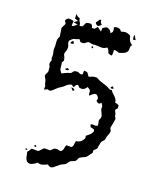

<svg xmlns="http://www.w3.org/2000/svg" viewBox="-111 -728 760 905"><g transform="rotate(15 268.5 -276.0)"><path d="M252 -633Q257 -638 260 -643Q263 -648 271 -647Q268 -636 279 -625Q274 -623 269.5 -618.5Q265 -614 259 -617Q254 -619 250.5 -624Q247 -629 252 -633ZM150 -644Q159 -632 171 -628Q170 -618 175 -611Q180 -604 178 -594Q181 -594 185 -594Q189 -594 192 -595Q197 -600 199.5 -606Q202 -612 207 -616Q212 -617 218.5 -617.5Q225 -618 230 -616Q235 -613 235.5 -608Q236 -603 238 -599H251L263 -611Q268 -607 273 -602.5Q278 -598 283 -594Q285 -604 285 -611Q291 -615 299 -618.5Q307 -622 315 -616Q320 -614 323 -609Q326 -604 328 -599Q338 -603 338.5 -612Q339 -621 337 -629Q347 -634 358 -631.5Q369 -629 374 -618Q382 -619 388 -620.5Q394 -622 401 -620Q406 -619 411 -616.5Q416 -614 421 -611Q422 -600 426.5 -588.5Q431 -577 442 -570Q435 -565 434.5 -556.5Q434 -548 432 -540Q426 -529 414 -525Q402 -521 391 -519Q384 -521 378 -524Q372 -527 365 -526Q364 -518 364 -511Q364 -504 362 -498Q351 -498 343 -505Q341 -513 339 -519Q337 -525 331 -529Q318 -520 302 -522Q286 -524 272 -526Q264 -524 256.5 -526.5Q249 -529 241 -531Q233 -529 226 -523.5Q219 -518 209 -520Q202 -519 200 -525Q198 -531 193 -533Q183 -529 173 -528Q163 -527 156 -519Q149 -516 148 -509Q147 -502 149 -497Q153 -489 152.5 -481.5Q152 -474 150 -467Q147 -460 144 -453Q141 -446 146 -438Q148 -433 149 -427Q150 -421 150 -416Q148 -413 146.5 -411Q145 -409 143 -407Q143 -399 143.5 -392Q144 -385 144 -377Q144 -371 147.5 -365.5Q151 -360 154 -355Q162 -358 171 -361.5Q180 -365 190 -367Q199 -368 204 -375.5Q209 -383 219 -382Q227 -384 235.5 -378Q244 -372 252 -377Q253 -382 253 -386Q253 -390 254 -395Q259 -395 263.5 -394Q268 -393 272 -390Q274 -386 276.5 -381.5Q279 -377 283 -373Q291 -376 300.5 -378.5Q310 -381 321 -379Q338 -367 357.5 -360Q377 -353 394 -341Q396 -339 399 -340Q402 -341 404 -340Q407 -333 412.5 -327.5Q418 -322 423 -316Q428 -310 431.5 -303.5Q435 -297 434 -288Q439 -286 444 -284.5Q449 -283 453 -280Q454 -276 453.5 -272.5Q453 -269 453 -264Q450 -262 446.5 -259Q443 -256 444 -251Q445 -246 448 -241Q451 -236 450 -229Q450 -224 453.5 -219.5Q457 -215 455 -210Q453 -199 450 -189.5Q447 -180 444 -170Q443 -165 445.5 -161Q448 -157 449 -152Q447 -141 443 -133Q437 -125 435.5 -114.5Q434 -104 426 -99Q418 -93 416 -83.5Q414 -74 411 -66Q411 -58 406.5 -54.5Q402 -51 397 -47Q392 -43 393.5 -37.5Q395 -32 390 -28Q385 -23 381 -18Q377 -13 372 -8Q367 -3 359.5 -1.5Q352 0 346 4Q337 6 333.5 14Q330 22 324 27Q319 29 314 30Q309 31 304 33Q296 37 292 44Q288 51 280 54Q272 57 264.5 60Q257 63 251 69Q243 73 236.5 78.5Q230 84 222 85Q216 86 211.5 82Q207 78 203 76Q192 81 179.5 83.5Q167 86 155 80Q145 88 131 93Q117 98 106 89Q98 79 97 67Q96 55 94 43Q99 39 103 34Q107 29 110 24Q118 24 126 25Q134 26 142 27Q148 24 153.5 18.5Q159 13 165 8Q173 6 180.5 7.5Q188 9 196 9Q203 5 208.5 -0.5Q214 -6 222 -5Q228 -6 234 -3Q240 0 247 -1Q255 -6 257.5 -16Q260 -26 264 -34Q271 -34 277.5 -33Q284 -32 290 -32Q297 -38 298.5 -47.5Q300 -57 303 -65Q315 -64 325 -70.5Q335 -77 341 -87Q343 -91 341.5 -96.5Q340 -102 346 -104Q354 -109 361.5 -115Q369 -121 372 -130Q374 -139 366 -141.5Q358 -144 353 -146Q351 -149 349 -159Q357 -162 366 -159.5Q375 -157 383 -161Q385 -169 382.5 -178.5Q380 -188 386 -196Q390 -203 389 -210Q388 -217 385 -223.5Q382 -230 380 -237Q378 -244 380 -251Q381 -256 378 -260.5Q375 -265 373 -270Q369 -268 366.5 -265.5Q364 -263 359 -264Q351 -268 348 -272Q347 -276 349 -279Q351 -282 351 -287Q349 -292 345.5 -296.5Q342 -301 337 -303Q328 -303 321.5 -298Q315 -293 308 -288Q304 -293 305 -299.5Q306 -306 305 -311Q301 -319 290 -325Q285 -317 276.5 -312.5Q268 -308 258 -311Q252 -311 248.5 -317.5Q245 -324 239 -322Q234 -320 232 -315.5Q230 -311 227 -307Q223 -309 218.5 -313.5Q214 -318 209 -315Q198 -313 189.5 -305.5Q181 -298 171 -293Q159 -288 149 -279.5Q139 -271 128 -264Q123 -262 121.5 -262Q120 -262 110 -266Q105 -264 102 -262.5Q99 -261 94 -261Q94 -265 95 -269Q96 -273 96 -277Q94 -282 92.5 -287.5Q91 -293 91 -299Q90 -307 86.5 -312.5Q83 -318 81 -326Q84 -334 89 -341Q94 -348 92 -357Q94 -368 89.5 -378Q85 -388 92 -398Q95 -403 92.5 -408.5Q90 -414 92 -420Q94 -431 91.5 -441.5Q89 -452 91 -463Q93 -473 92.5 -484Q92 -495 94 -506Q96 -511 98 -514Q100 -517 102 -521Q101 -531 100.5 -541Q100 -551 99 -561Q101 -567 105 -573Q109 -579 112 -584Q113 -590 108.5 -594.5Q104 -599 108 -604Q114 -615 126 -613.5Q138 -612 146 -608Q143 -596 143 -584Q150 -584 156 -588.5Q162 -593 168 -597Q163 -599 158 -600Q153 -601 148 -603Q158 -611 167 -614Q162 -615 158 -617.5Q154 -620 149 -622Q149 -627 149.5 -632.5Q150 -638 150 -644ZM439 -620Q443 -615 445 -611Q447 -607 449 -602Q453 -597 448 -596.5Q443 -596 439 -596Q437 -608 439 -620ZM158 -507Q162 -513 168 -518Q170 -515 173 -511Q176 -507 171 -504Q161 -500 158 -507ZM260 -516Q263 -518 266 -514.5Q269 -511 266 -508Q262 -506 260 -509.5Q258 -513 260 -516ZM164 -379Q167 -381 170 -383.5Q173 -386 176 -387Q178 -385 181.5 -383.5Q185 -382 181 -378Q175 -375 164 -379ZM396 -348Q395 -353 398 -355Q401 -357 405 -359Q406 -356 410 -348Q402 -346 396 -348ZM216 -303Q230 -305 234 -293Q228 -291 226 -290Q224 -293 221.5 -296Q219 -299 216 -303ZM120 5Q123 1 126.5 4Q130 7 128 10Q126 13 121.5 10.5Q117 8 120 5ZM82 31Q84 29 88 29Q92 29 92 33Q90 36 86 35.5Q82 35 82 31Z"/></g></svg>

Font: ErikasBuero
Style: Regular
Weight: 400
Designer: Peter Wiegel
Foundry: Peter Wiegel
Version: Version 1.006